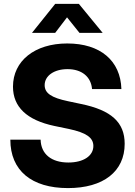

<svg xmlns="http://www.w3.org/2000/svg" viewBox="-20 -965 701 997"><path d="M333 11.7C517.1 11.7 627.4 -74.7 627.4 -218.3C627.4 -329.6 558.1 -393.1 399.9 -425.3L333 -439.5C247.1 -457.5 211.9 -481 211.9 -522.9C211.9 -571.8 261.2 -606 330.6 -606C404.3 -606 452.6 -566.9 458 -502.4H610.4C606 -650.4 500.5 -739.3 329.1 -739.3C160.6 -739.3 47.4 -648.9 47.4 -515.1C47.4 -410.2 118.7 -341.3 262.2 -311L337.4 -295.4C427.2 -276.4 464.8 -250.5 464.8 -207C464.8 -155.3 413.1 -121.1 335 -121.1C246.6 -121.1 192.9 -165 190.9 -239.7H33.7C33.7 -80.1 143.1 11.7 333 11.7ZM266.6 -794.4 328.1 -875 392.6 -794.4H512.7V-794.9L389.6 -944.8H266.6L146.5 -794.9V-794.4Z"/></svg>

Font: Raveo Display
Style: Bold
Weight: 700
Designer: Jakub Foglar, Rasmus Andersson (Inter)
Foundry: Jakubfoglar.com
Version: Version 1.100;Glyphs 3.2.3 (3260)